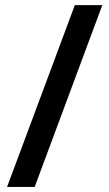

<svg xmlns="http://www.w3.org/2000/svg" viewBox="-20 -734 430 754"><path d="M381.8 -713.9 116.2 0H7.8L273.9 -713.9Z"/></svg>

Font: f42537652928320   
Style: Regular
Weight: 600
Foundry: Ascender Corporation
Version: Version 1.10